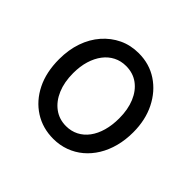

<svg xmlns="http://www.w3.org/2000/svg" viewBox="-132 -676 853 853"><g transform="rotate(45 294.0 -250.0)"><path d="M295 19Q228 19 175.5 -14.5Q123 -48 93 -108Q63 -168 63 -250Q63 -309 80 -358Q97 -407 128.5 -443Q160 -479 202 -499Q244 -519 295 -519Q362 -519 414 -484.5Q466 -450 496 -390Q526 -330 526 -253Q526 -205 515 -163.5Q504 -122 483.5 -88.5Q463 -55 434.5 -31Q406 -7 370.5 6Q335 19 295 19ZM295 -61Q327 -61 353.5 -74.5Q380 -88 399 -113.5Q418 -139 428 -174.5Q438 -210 438 -253Q438 -308 420.5 -350Q403 -392 371 -415.5Q339 -439 295 -439Q263 -439 236.5 -425.5Q210 -412 191 -387Q172 -362 161.5 -327.5Q151 -293 151 -250Q151 -194 169 -151.5Q187 -109 219.5 -85Q252 -61 295 -61Z"/></g></svg>

Font: Playwrite PE
Style: Regular
Weight: 400
Designer: Veronika Burian, José Scaglione
Foundry: TypeTogether
Version: Version 1.002